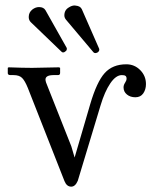

<svg xmlns="http://www.w3.org/2000/svg" viewBox="-20 -680 578 711"><path d="M100.1 -645Q111.8 -653.8 124.5 -653.8Q141.6 -653.8 148.4 -642.1L226.6 -503.4Q227.5 -502.4 227.5 -499.5Q227.5 -492.7 222.2 -489.7Q218.3 -485.8 213.9 -485.8Q210 -485.8 207.5 -488.8L93.8 -598.1Q86.4 -605.5 86.4 -617.2Q86.4 -634.3 100.1 -645ZM235.4 -652.8Q246.1 -659.7 256.3 -659.7Q259.3 -659.7 260.3 -659.2Q277.8 -657.7 283.2 -645.5L347.2 -499.5Q347.7 -498.5 347.7 -496.1Q347.7 -490.2 341.3 -485.8Q336.4 -483.4 333 -483.4Q329.1 -483.4 326.2 -486.3L224.1 -607.4Q218.3 -614.7 218.3 -623Q218.3 -643.1 235.4 -652.8ZM431.2 -401.9Q409.2 -401.9 388.4 -371.3Q367.7 -340.8 352.5 -290L268.1 -10.7Q258.8 11.2 243.7 11.2Q227.1 11.2 218.8 -9.3L83 -354.5Q72.3 -380.9 61.8 -391.4Q51.3 -401.9 30.3 -401.9H19Q8.8 -401.9 8.8 -409.2V-428.7L11.7 -430.7Q64.9 -428.7 98.6 -428.7L198.7 -430.7L202.6 -428.7V-409.7Q202.6 -401.9 194.3 -401.9H177.2Q148.4 -401.4 148.4 -385.3Q148.4 -377.4 157.7 -356.4L244.1 -138.2L256.3 -96.7L314 -293.9Q338.4 -377 367.7 -409.4Q397 -441.9 447.8 -441.9Q478 -441.9 499.3 -420.4Q520.5 -398.9 520.5 -368.7Q520.5 -348.6 510.5 -334.2Q500.5 -319.8 481.4 -319.8Q462.4 -319.8 450 -330.1Q437.5 -340.3 437.5 -356.4Q437.5 -365.2 443.1 -373.5Q448.7 -381.8 448.7 -388.7Q448.7 -396 444.8 -398.9Q440.9 -401.9 431.2 -401.9Z"/></svg>

Font: Libertinage
Style: b
Weight: 400
Designer: OSP
Foundry: OSP
Version: Version 1.0; 2008; OFL relea